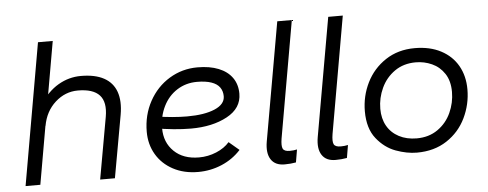

<svg xmlns="http://www.w3.org/2000/svg" viewBox="-49 -844 2468 972"><g transform="rotate(-5 1185.5 -357.5)"><path d="M171 -720H246L120 0H45ZM372 -531Q444 -531 489 -506.5Q534 -482 551 -434.5Q568 -387 556 -318L499 0H424L480 -314Q493 -388 460.5 -423.5Q428 -459 351 -459Q286 -459 235.5 -413.5Q185 -368 172 -294L157 -399Q203 -468 257 -499.5Q311 -531 372 -531Z M680 -220Q680 -305 718 -374.5Q756 -444 821 -483.5Q886 -523 964 -523Q1026 -523 1071 -505Q1116 -487 1140 -453Q1164 -419 1164 -372Q1164 -298 1089 -257.5Q1014 -217 905 -217Q822 -217 719 -235L730 -294Q819 -280 891 -280Q979 -280 1031.5 -302.5Q1084 -325 1084 -366Q1084 -392 1070.5 -411Q1057 -430 1028 -440Q999 -450 955 -450Q899 -450 854 -421.5Q809 -393 784 -342.5Q759 -292 759 -231Q759 -159 806 -113.5Q853 -68 933 -68Q979 -68 1021 -85.5Q1063 -103 1088 -132L1140 -88Q1099 -43 1042 -19Q985 5 922 5Q850 5 795 -24.5Q740 -54 710 -105Q680 -156 680 -220Z M1281 -118 1387 -720H1461L1357 -127Q1351 -90 1358 -75.5Q1365 -61 1393 -61Q1413 -61 1430 -65L1419 0Q1392 5 1361 5Q1313 5 1292 -27.5Q1271 -60 1281 -118Z M1540 -118 1646 -720H1720L1616 -127Q1610 -90 1617 -75.5Q1624 -61 1652 -61Q1672 -61 1689 -65L1678 0Q1651 5 1620 5Q1572 5 1551 -27.5Q1530 -60 1540 -118Z M1789 -227Q1789 -304 1822.5 -372Q1856 -440 1919.5 -482Q1983 -524 2068 -524Q2145 -524 2201 -494.5Q2257 -465 2286.5 -413Q2316 -361 2316 -293Q2316 -217 2283 -148.5Q2250 -80 2186 -38Q2122 4 2034 4Q1983 4 1927 -16.5Q1871 -37 1830 -88.5Q1789 -140 1789 -227ZM2237 -287Q2237 -343 2212.5 -380Q2188 -417 2149 -434.5Q2110 -452 2067 -452Q2005 -452 1960 -420.5Q1915 -389 1891.5 -338.5Q1868 -288 1868 -233Q1868 -183 1889 -146Q1910 -109 1949 -88.5Q1988 -68 2039 -68Q2101 -68 2146 -99.5Q2191 -131 2214 -181.5Q2237 -232 2237 -287Z"/></g></svg>

Font: Fixel Italic Variable 20240409 Display Thin
Style: Italic
Weight: 100
Italic angle: -10°
Designer: AlfaBravo + MacPaw
Foundry: Kyrylo Tkachov, Marchela Mozhyna, Serhii Makarenko, Maria Weinstein, Zakhar Kryvoshyya
Version: Version 1.211;Glyphs 3.2 (3225)